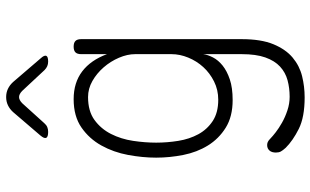

<svg xmlns="http://www.w3.org/2000/svg" viewBox="-218 -608 1035 640"><g transform="rotate(-90 300.0 -287.5)"><path d="M440 -128Q438 -113 429 -95.5Q420 -78 402 -63.5Q384 -49 356 -39.5Q328 -30 287 -30Q232 -30 195 -53Q158 -76 135.5 -112.5Q113 -149 104 -194.5Q95 -240 95 -285Q95 -330 104 -378.5Q113 -427 135.5 -467.5Q158 -508 195.5 -534Q233 -560 290 -560Q345 -560 382.5 -531.5Q420 -503 440 -449V-535Q440 -548 446 -554Q452 -560 465 -560Q478 -560 484 -554Q490 -548 490 -535V0Q490 65 473 106Q456 147 428.5 170Q401 193 366.5 201.5Q332 210 296 210Q230 210 191 190.5Q152 171 128 147Q119 137 115.5 130.5Q112 124 112 114Q112 108 113.5 102.5Q115 97 118.5 93Q122 89 126.5 87Q131 85 137 85Q142 85 147 87Q152 89 160 97Q166 103 179.5 113.5Q193 124 211.5 134.5Q230 145 252.5 152.5Q275 160 298 160Q327 160 353 153Q379 146 398.5 128Q418 110 429 79Q440 48 440 0ZM288 -78Q321 -78 349 -92Q377 -106 397 -128Q417 -150 428.5 -178Q440 -206 440 -234V-355Q440 -381 428 -409Q416 -437 396 -460Q376 -483 350.5 -497.5Q325 -512 297 -512Q250 -512 220.5 -490.5Q191 -469 174 -435.5Q157 -402 151 -362Q145 -322 145 -285Q145 -248 151 -211Q157 -174 173 -144.5Q189 -115 217 -96.5Q245 -78 288 -78ZM181 -645Q164 -645 161 -651.5Q158 -658 169 -671L247 -762Q257 -773 269.5 -779Q282 -785 297 -785Q312 -785 324.5 -779Q337 -773 347 -762L426 -670Q437 -658 434.5 -651.5Q432 -645 415 -645Q407 -645 400 -648Q393 -651 387 -657L318 -731Q307 -742 297 -742Q287 -742 276 -731L210 -658Q204 -651 197 -648Q190 -645 181 -645Z"/></g></svg>

Font: Maple Mono Thin
Style: Regular
Weight: 250
Monospace: yes
Designer: subframe7536
Version: Version 7.000